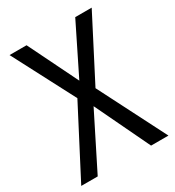

<svg xmlns="http://www.w3.org/2000/svg" viewBox="-173 -817 839 919"><g transform="rotate(-30 246.5 -357.0)"><path d="M298 -371 475 -714H384L249 -441L115 -714H21L199 -373L5 0H96L247 -301L391 0H487Z"/></g></svg>

Font: Noto Sans UI SemiCondensed
Style: Regular
Weight: 400
Width: 4
Designer: Monotype Design Team
Foundry: Monotype Imaging Inc.
Version: 1.001